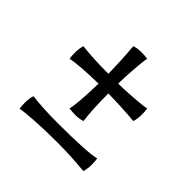

<svg xmlns="http://www.w3.org/2000/svg" viewBox="-149 -735 899 899"><g transform="rotate(45 300.5 -285.5)"><path d="M259 -574Q281 -581 307 -581Q333 -581 347 -578Q342 -561 337.5 -497.5Q333 -434 333 -400Q367 -400 430.5 -404.5Q494 -409 511 -414Q514 -400 514 -374Q514 -348 507 -326Q431 -333 333 -335Q333 -227 342 -161Q320 -154 294 -154Q268 -154 254 -157Q265 -201 268 -335Q134 -332 90 -321Q87 -334 87 -360.5Q87 -387 94 -409Q160 -400 268 -400Q266 -498 259 -574ZM507 5Q415 -4 328.5 -4Q242 -4 175 0.5Q108 5 90 10Q87 -3 87 -29.5Q87 -56 94 -78Q163 -69 261 -69Q461 -69 511 -83Q514 -70 514 -43.5Q514 -17 507 5Z"/></g></svg>

Font: Port Lligat Sans
Style: Regular
Weight: 400
Designer: Dario Muhafara, Eduardo Rodriguez Tunni
Foundry: Tipo
Version: Version 1.002